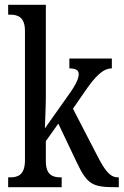

<svg xmlns="http://www.w3.org/2000/svg" viewBox="-20 -780 515 800"><path d="M14 0H237V-41H233C202 -41 171 -49 171 -108V-192L223 -265L300 -103C344 -11 365 0 463 0H475V-41H471C438 -41 416 -72 388 -126L284 -327L335 -401C376 -460 408 -495 446 -495V-536H269V-495C295 -495 308 -488 308 -471C308 -456 300 -432 266 -385L167 -245C167 -250 171 -340 171 -375V-760H14V-719H22C53 -719 84 -710 84 -651V-113C84 -50 54 -41 22 -41H14Z"/></svg>

Font: Noto Serif Devanagari ExtraCondensed
Style: Regular
Weight: 400
Width: 2
Designer: Universal Thirst, Indian Type Foundry and the Monotype Design Team
Foundry: Monotype Imaging Inc.
Version: Version 2.004